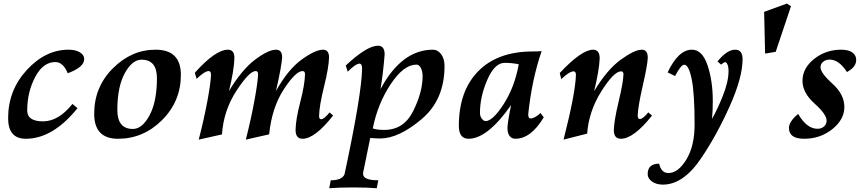

<svg xmlns="http://www.w3.org/2000/svg" viewBox="-20 -757 4751 1061"><path d="M122.6 9.8Q24.9 9.8 24.9 -104Q24.9 -258.3 128.2 -370.4Q231.4 -482.4 358.9 -482.4Q397 -482.4 421.1 -468Q445.3 -453.6 445.3 -430.7Q445.3 -385.7 354.5 -352.1Q329.1 -414.1 285.6 -414.1Q217.8 -414.1 174.1 -330.8Q130.4 -247.6 130.4 -146.5Q130.4 -86.4 217.8 -86.4Q303.2 -86.4 380.4 -182.6L408.2 -159.2Q272 9.8 122.6 9.8Z M714.4 -44.4Q766.1 -44.4 806.6 -120.1Q847.2 -195.8 847.2 -325.2Q847.2 -427.2 762.2 -427.2Q710 -427.2 669.2 -351.8Q628.4 -276.4 628.4 -149.4Q628.4 -44.4 714.4 -44.4ZM631.8 9.8Q500.5 9.8 500.5 -128.4Q500.5 -275.9 603.5 -379.2Q706.5 -482.4 839.8 -482.4Q979.5 -482.4 979.5 -343.3Q979.5 -197.3 876 -93.8Q772.5 9.8 631.8 9.8Z M1338.4 14.6Q1367.7 -100.6 1386.2 -202.1Q1404.8 -303.7 1406.2 -347.2Q1406.2 -364.3 1392.6 -364.3Q1357.9 -364.3 1286.9 -255.9Q1215.8 -147.5 1206.5 -14.2L1078.1 14.6Q1107.4 -98.6 1126 -198.5Q1144.5 -298.3 1146 -343.3Q1146 -364.3 1133.3 -364.3Q1111.3 -364.3 1066.4 -321.3L1056.6 -355Q1170.9 -482.4 1239.7 -482.4Q1275.4 -482.4 1275.4 -436Q1272.5 -362.3 1245.1 -253.9Q1317.4 -373.5 1390.4 -428Q1463.4 -482.4 1505.4 -482.4Q1539.1 -482.4 1539.1 -439.9Q1536.1 -390.1 1504.9 -253.9Q1571.8 -373.5 1647.2 -428Q1722.7 -482.4 1764.6 -482.4Q1798.3 -482.4 1798.3 -439.9Q1796.9 -383.8 1770.8 -278.8Q1744.6 -173.8 1743.2 -115.7Q1743.2 -98.1 1754.9 -98.1Q1770.5 -98.1 1801.3 -135.7L1820.8 -118.7Q1720.2 9.8 1651.4 9.8Q1613.3 9.8 1613.3 -39.6Q1614.7 -99.6 1639.4 -193.8Q1664.1 -288.1 1665.5 -347.2Q1665.5 -364.3 1651.9 -364.3Q1614.3 -364.3 1548.3 -263.4Q1482.4 -162.6 1467.3 -14.6Z M2103.5 -39.1Q2211.9 -39.1 2263.7 -144Q2315.4 -249 2315.4 -335.9Q2315.4 -361.8 2305.9 -380.9Q2296.4 -399.9 2280.8 -399.9Q2210.9 -399.9 2139.2 -292.2Q2067.4 -184.6 2040 -47.4Q2062.5 -39.1 2103.5 -39.1ZM2062 283.2Q2012.2 278.8 1934.6 278.8Q1851.6 278.8 1799.3 283.2L1807.6 239.3Q1869.6 239.3 1883.8 206.5Q1978.5 -235.8 1981 -377.4Q1981 -405.3 1966.3 -405.3Q1945.8 -405.3 1901.4 -360.8L1890.6 -395Q2007.8 -504.4 2068.8 -504.4Q2105.5 -504.4 2105.5 -456.5Q2097.7 -353.5 2082.5 -264.2Q2199.2 -482.4 2372.6 -482.4Q2398.9 -482.4 2417.7 -457.5Q2436.5 -432.6 2436.5 -392.6Q2436.5 -206.1 2311 -99.6Q2185.5 6.8 2083 8.3Q2056.6 8.3 2025.9 5.4L1986.8 196.3L1986.3 203.6Q1986.3 239.3 2070.3 239.3Z M2663.6 -87.9Q2702.6 -87.9 2763.2 -181.6Q2823.7 -275.4 2846.7 -401.9Q2808.6 -409.7 2769 -409.7Q2713.4 -409.7 2672.9 -316.2Q2632.3 -222.7 2632.3 -133.3Q2632.3 -114.3 2642.6 -101.1Q2652.8 -87.9 2663.6 -87.9ZM2827.6 9.8Q2807.1 9.8 2795.7 -6.1Q2784.2 -22 2784.2 -49.8Q2784.2 -77.1 2804.2 -176.3Q2673.8 9.8 2569.3 9.8Q2515.6 9.8 2515.6 -61.5Q2515.6 -254.4 2622.8 -363.5Q2730 -472.7 2924.8 -472.7Q2957.5 -472.7 2973.1 -474.6Q2918.5 -315.4 2898.9 -124.5Q2898.9 -102.5 2912.1 -102.5Q2934.6 -102.5 2966.8 -132.3L2984.9 -108.9Q2914.1 9.8 2827.6 9.8Z M3094.2 14.6Q3159.2 -239.3 3162.6 -342.3Q3162.6 -362.8 3149.9 -362.8Q3127 -362.8 3081.5 -319.8L3073.2 -353.5Q3193.8 -482.4 3257.8 -482.4Q3293.9 -482.4 3293.9 -433.6Q3291 -368.2 3263.2 -252.9Q3333.5 -371.1 3409.9 -426.8Q3486.3 -482.4 3526.9 -482.4Q3559.6 -482.4 3559.6 -437.5Q3558.1 -397.5 3532 -283.9Q3505.9 -170.4 3503.9 -119.1Q3503.9 -99.1 3515.6 -99.1Q3532.2 -99.1 3562.5 -136.2L3583 -118.2Q3481 9.8 3411.1 9.8Q3372.1 9.8 3372.1 -38.1Q3373.5 -91.3 3398.7 -196Q3423.8 -300.8 3425.3 -345.7Q3425.3 -362.8 3412.1 -362.8Q3372.6 -362.8 3303.2 -252.7Q3233.9 -142.6 3224.6 -18.6Z M3643.1 263.2Q3606.9 263.2 3583 246.1Q3559.1 229 3559.1 205.1Q3559.1 147.5 3622.6 147.5Q3633.8 199.2 3673.8 199.2Q3727.5 199.2 3772.9 124.5Q3818.4 49.8 3818.4 -69.3Q3818.4 -243.2 3802 -321.3Q3785.6 -399.4 3761.2 -399.4Q3743.2 -399.4 3710.4 -336.9L3669.4 -356.9Q3728.5 -482.4 3803.7 -482.4Q3860.8 -482.4 3889.9 -396.2Q3918.9 -310.1 3918.9 -198.2Q3918.9 -146 3914.6 -100.1Q3943.8 -150.4 3974.9 -228.5Q4005.9 -306.6 4005.9 -364.3Q4005.9 -387.7 4000 -400.6Q3994.1 -413.6 3987.8 -413.6Q3980.5 -413.6 3964.8 -399.9L3944.8 -417.5Q3997.6 -482.4 4042.5 -482.4Q4083.5 -482.4 4083.5 -429.7Q4083.5 -329.1 4012.9 -171.1Q3942.4 -13.2 3856.4 114.7Q3757.3 263.2 3643.1 263.2Z M4208 -460.9 4202.6 -691.4 4328.1 -737.3 4351.1 -722.7 4266.6 -470.7Z M4423.8 9.8Q4339.8 9.8 4339.8 -49.8Q4339.8 -85.4 4390.6 -127.4Q4438 -45.4 4497.6 -45.4Q4519.5 -45.4 4533.7 -58.1Q4547.9 -70.8 4547.9 -90.8Q4547.9 -125 4481.2 -184.8Q4414.6 -244.6 4414.6 -310.1Q4414.6 -379.9 4478.8 -431.2Q4543 -482.4 4628.9 -482.4Q4668 -482.4 4689.7 -467.3Q4711.4 -452.1 4711.4 -425.3Q4711.4 -386.7 4660.2 -358.9Q4616.7 -427.7 4564 -427.7Q4543 -427.7 4528.6 -415.5Q4514.2 -403.3 4514.2 -385.7Q4514.2 -353.5 4580.1 -294.4Q4646 -235.4 4646 -165.5Q4646 -96.7 4579.6 -43.5Q4513.2 9.8 4423.8 9.8Z"/></svg>

Font: Kelvinch
Style: Bold Italic
Weight: 700
Italic angle: -10°
Designer: Paul James Miller
Foundry: High-Logic / Made with FontCreator
Version: Version 3.30 September 23, 2016